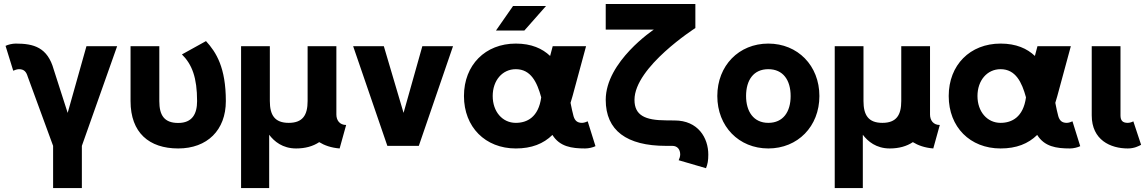

<svg xmlns="http://www.w3.org/2000/svg" viewBox="-20 -743 5835 978"><path d="M397 0 576.7 -507.8H420.4L324.7 -168L253.9 -388.2C222.2 -502.4 151.4 -521 60.1 -521C42.5 -521 20 -515.6 8.3 -509.3L47.4 -382.8C54.2 -386.2 67.9 -390.6 76.7 -390.6C102.5 -390.6 113.8 -377.4 121.1 -353L250.5 0V214.8H397Z M791.5 -507.8H645V-228C645 -66.9 739.7 13.2 887.7 13.2C1035.6 13.2 1130.4 -80.1 1130.4 -228C1130.4 -398.9 1081.5 -476.6 1029.3 -533.7L906.7 -465.8C958.5 -414.6 983.9 -347.2 983.9 -228C983.9 -163.1 959.5 -116.7 887.7 -116.7C815.9 -116.7 791.5 -156.7 791.5 -228Z M1710 13.2 1743.2 -106.4C1710 -106.4 1693.4 -130.4 1693.4 -159.7V-507.8H1546.9V-228.5C1546.9 -157.2 1522.5 -117.2 1450.7 -117.2C1378.9 -117.2 1354.5 -157.2 1354.5 -228.5V-507.8H1208V214.8H1351.1V-56.6C1376.5 -22.9 1419.4 13.2 1488.3 13.2C1535.2 13.2 1574.7 2 1606 -19C1631.8 -2.9 1666.5 9.8 1710 13.2Z M2035.6 -168 1935.1 -507.8H1778.8L1953.1 0H2113.3L2287.6 -507.8H2131.3Z M2650.9 -587.4 2761.2 -712.4H2593.3L2506.3 -587.4ZM3013.2 1.5 2973.6 -125C2967.3 -121.6 2953.6 -117.2 2944.8 -117.2C2920.4 -117.2 2908.2 -128.4 2901.4 -151.4C2896 -169.9 2891.6 -193.4 2886.2 -219.2C2889.6 -230.5 2893.1 -242.2 2896.5 -253.9L2965.3 -507.8H2795.4L2782.2 -458C2742.7 -495.6 2687 -521 2607.4 -521C2452.1 -521 2343.3 -412.1 2343.3 -253.9C2343.3 -95.7 2452.1 13.2 2607.4 13.2C2688 13.2 2748 -10.7 2793.9 -55.7C2831.1 3.9 2891.1 13.2 2960.9 13.2C2978.5 13.2 3001 7.8 3013.2 1.5ZM2607.4 -390.6C2684.1 -390.6 2715.8 -324.2 2736.8 -247.1C2723.1 -146 2664.6 -117.2 2607.4 -117.2C2539.1 -117.2 2489.7 -174.3 2489.7 -253.9C2489.7 -333.5 2539.1 -390.6 2607.4 -390.6Z M3211.9 -234.4C3211.9 -401.9 3522 -600.1 3522 -600.1V-722.7H3065.4V-592.3H3310.5C3310.5 -592.3 3065.4 -429.7 3065.4 -234.4C3065.4 -78.1 3172.4 0 3372.1 0H3404.3C3430.2 0 3444.8 17.6 3444.8 44.4C3444.8 53.2 3440.4 66.9 3437 73.2L3576.2 113.8C3584.5 93.3 3587.9 75.2 3587.9 44.4C3587.9 -40.5 3536.1 -129.4 3416 -129.4L3372.1 -129.9C3266.6 -130.4 3211.9 -154.8 3211.9 -234.4Z M3633.8 -253.9C3633.8 -99.1 3743.7 13.2 3893.6 13.2C4043.5 13.2 4153.8 -99.1 4153.8 -253.9C4153.8 -408.7 4043.5 -521 3893.6 -521C3743.7 -521 3633.8 -408.7 3633.8 -253.9ZM3780.3 -253.9C3780.3 -334.5 3817.9 -390.6 3893.6 -390.6C3969.2 -390.6 4007.3 -334.5 4007.3 -253.9C4007.3 -173.3 3969.2 -117.2 3893.6 -117.2C3817.9 -117.2 3780.3 -175.8 3780.3 -253.9Z M4733.9 13.2 4767.1 -106.4C4733.9 -106.4 4717.3 -130.4 4717.3 -159.7V-507.8H4570.8V-228.5C4570.8 -157.2 4546.4 -117.2 4474.6 -117.2C4402.8 -117.2 4378.4 -157.2 4378.4 -228.5V-507.8H4231.9V214.8H4375V-56.6C4400.4 -22.9 4443.4 13.2 4512.2 13.2C4559.1 13.2 4598.6 2 4629.9 -19C4655.8 -2.9 4690.4 9.8 4733.9 13.2Z M5482.4 1.5 5442.9 -125C5436.5 -121.6 5422.9 -117.2 5414.1 -117.2C5389.6 -117.2 5377.4 -128.4 5370.6 -151.4C5365.2 -169.9 5360.8 -193.4 5355.5 -219.2C5358.9 -230.5 5362.3 -242.2 5365.7 -253.9L5434.6 -507.8H5264.6L5251.5 -458C5211.9 -495.6 5156.2 -521 5076.7 -521C4921.4 -521 4812.5 -412.1 4812.5 -253.9C4812.5 -95.7 4921.4 13.2 5076.7 13.2C5157.2 13.2 5217.3 -10.7 5263.2 -55.7C5300.3 3.9 5360.4 13.2 5430.2 13.2C5447.8 13.2 5470.2 7.8 5482.4 1.5ZM5076.7 -390.6C5153.3 -390.6 5185.1 -324.2 5206.1 -247.1C5192.4 -146 5133.8 -117.2 5076.7 -117.2C5008.3 -117.2 4959 -174.3 4959 -253.9C4959 -333.5 5008.3 -390.6 5076.7 -390.6Z M5752.9 -125C5747.1 -121.1 5733.4 -117.2 5724.6 -117.2C5697.8 -117.2 5687.5 -129.4 5687.5 -155.3V-507.8H5541V-155.3C5541 -29.8 5636.7 13.2 5724.6 13.2C5758.3 13.2 5780.3 1 5792.5 -5.4Z"/></svg>

Font: Giphurs ExtraBold
Style: Regular
Weight: 800
Version: Version 1.000